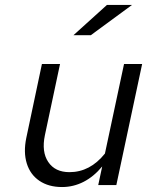

<svg xmlns="http://www.w3.org/2000/svg" viewBox="-20 -746 640 774"><path d="M230 8Q176 8 139 -17Q102 -42 88 -87Q74 -132 86 -190L149 -488H222L161 -201Q147 -134 174.5 -93Q202 -52 260 -52Q343 -52 403 -127L480 -488H553L449 0H376L392 -75Q358 -34 317 -13Q276 8 230 8ZM276 -604 411 -726H512L346 -604Z"/></svg>

Font: Red Hat Mono
Style: Italic
Weight: 300
Italic angle: -12°
Monospace: yes
Designer: Pentagram, MCKL
Foundry: Pentagram, MCKL
Version: Version 1.023